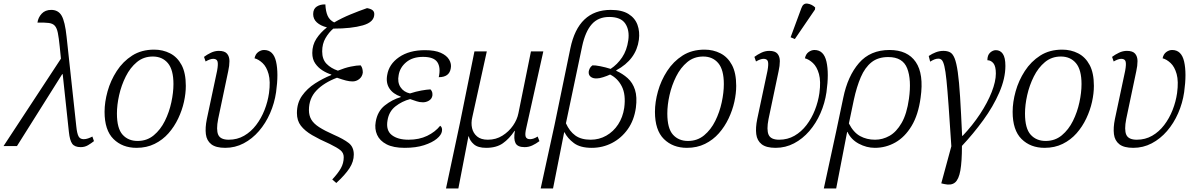

<svg xmlns="http://www.w3.org/2000/svg" viewBox="-46 -827 6779 1087"><path d="M-26 0 299 -495 292 -564Q287 -613 281.5 -640.5Q276 -668 264.5 -681Q253 -694 230 -697Q207 -700 166 -699Q170 -728 190 -749.5Q210 -771 244 -771Q284 -771 303 -738Q322 -705 331 -619L386 -111Q390 -72 398.5 -55.5Q407 -39 428 -39Q440 -39 453 -43.5Q466 -48 477 -54L486 -28Q471 -16 452.5 -5Q434 6 411 6Q377 6 363 -13Q349 -32 344 -80L309 -407H306L50 0Z M727 10Q647 10 596.5 -40Q546 -90 546 -194Q546 -249 563 -310Q580 -371 615 -425Q650 -479 702.5 -512.5Q755 -546 827 -546Q876 -546 917 -525Q958 -504 982 -459Q1006 -414 1006 -341Q1006 -298 995.5 -250.5Q985 -203 963 -156.5Q941 -110 908 -72.5Q875 -35 829.5 -12.5Q784 10 727 10ZM733 -29Q786 -29 824.5 -61Q863 -93 887.5 -142.5Q912 -192 924 -247.5Q936 -303 936 -351Q936 -432 904.5 -469.5Q873 -507 819 -507Q767 -507 729 -475.5Q691 -444 666 -394Q641 -344 628.5 -288.5Q616 -233 616 -184Q616 -100 648 -64.5Q680 -29 733 -29Z M1229 10Q1176 10 1150 -10.5Q1124 -31 1119.5 -67.5Q1115 -104 1125 -153L1183 -426Q1190 -464 1185.5 -479Q1181 -494 1161 -494Q1144 -494 1118 -479L1109 -505Q1126 -518 1148 -528.5Q1170 -539 1193 -539Q1226 -539 1239.5 -523Q1253 -507 1253 -481Q1253 -455 1246 -424L1189 -153Q1177 -92 1189.5 -64Q1202 -36 1249 -36Q1297 -36 1336 -58.5Q1375 -81 1404 -119Q1433 -157 1451.5 -204Q1470 -251 1477 -300Q1486 -367 1474.5 -408Q1463 -449 1440.5 -470Q1418 -491 1395 -497Q1400 -521 1416 -532.5Q1432 -544 1449 -544Q1502 -544 1517 -478Q1532 -412 1517 -305Q1508 -243 1483 -186Q1458 -129 1420 -85Q1382 -41 1333.5 -15.5Q1285 10 1229 10Z M1858 209 1835 189Q1867 155 1883.5 126Q1900 97 1900 63Q1900 39 1882 24Q1864 9 1821 -12Q1762 -38 1721 -62Q1680 -86 1657.5 -115Q1635 -144 1635 -187Q1635 -244 1664 -285Q1693 -326 1737.5 -354.5Q1782 -383 1829 -402L1830 -405Q1804 -413 1779.5 -428.5Q1755 -444 1738.5 -468Q1722 -492 1722 -527Q1722 -572 1745 -607.5Q1768 -643 1805 -672Q1769 -681 1748 -700Q1727 -719 1727 -747Q1727 -777 1747.5 -790Q1768 -803 1796 -802Q1798 -762 1809 -737.5Q1820 -713 1846 -700Q1889 -725 1937.5 -745Q1986 -765 2032 -781Q2054 -777 2063.5 -769Q2073 -761 2073 -747Q2073 -702 2008.5 -683.5Q1944 -665 1841 -665Q1816 -644 1797 -611.5Q1778 -579 1778 -536Q1778 -491 1803 -465.5Q1828 -440 1867 -427Q1906 -443 1940 -450Q1974 -457 1996 -457Q2003 -448 2005.5 -437.5Q2008 -427 2008 -416Q2005 -393 1988 -379.5Q1971 -366 1950 -366Q1933 -366 1913 -371Q1893 -376 1862 -387Q1788 -359 1745.5 -314.5Q1703 -270 1703 -204Q1703 -173 1716.5 -150Q1730 -127 1761 -107Q1792 -87 1844 -64Q1899 -40 1928 -17.5Q1957 5 1957 48Q1957 88 1932.5 125.5Q1908 163 1858 209Z M2245 10Q2181 10 2142.5 -10Q2104 -30 2089 -63.5Q2074 -97 2081 -137Q2091 -197 2132.5 -230Q2174 -263 2222 -277L2223 -280Q2179 -295 2158.5 -326.5Q2138 -358 2146 -402Q2156 -464 2213.5 -503.5Q2271 -543 2360 -543Q2416 -543 2449.5 -528Q2483 -513 2497 -489Q2511 -465 2506 -440Q2498 -390 2438 -390Q2450 -445 2430 -475Q2410 -505 2349 -505Q2290 -505 2254 -475Q2218 -445 2211 -402Q2203 -362 2221 -334Q2239 -306 2275 -298Q2309 -309 2339.5 -314.5Q2370 -320 2391 -321Q2399 -313 2401 -304Q2403 -295 2402 -286Q2399 -267 2382 -257Q2365 -247 2346 -248Q2329 -248 2313 -253.5Q2297 -259 2276 -266Q2230 -254 2193 -225Q2156 -196 2148 -146Q2138 -89 2172 -62.5Q2206 -36 2267 -36Q2327 -36 2372.5 -58Q2418 -80 2446 -115Q2452 -111 2455 -103.5Q2458 -96 2456 -84Q2453 -63 2427 -41.5Q2401 -20 2355 -5Q2309 10 2245 10Z M2479 240 2558 -131 2640 -536H2710L2628 -164Q2620 -131 2626.5 -102Q2633 -73 2655 -54.5Q2677 -36 2716 -36Q2762 -36 2798.5 -59Q2835 -82 2858.5 -116Q2882 -150 2889 -186L2960 -536H3030L2934 -105Q2925 -68 2930 -53.5Q2935 -39 2955 -39Q2964 -39 2974.5 -42.5Q2985 -46 2998 -54L3008 -28Q2988 -13 2967.5 -3.5Q2947 6 2924 6Q2884 6 2872.5 -17Q2861 -40 2869 -86H2867Q2837 -41 2800.5 -15.5Q2764 10 2706 10Q2660 10 2637 -10Q2614 -30 2608 -55H2606L2549 240Z M3015 240 3094 -122 3183 -553Q3228 -771 3412 -771Q3475 -771 3512 -748Q3549 -725 3563 -686.5Q3577 -648 3571 -602Q3556 -490 3443 -429V-426Q3479 -410 3507.5 -384.5Q3536 -359 3549 -318.5Q3562 -278 3554 -217Q3544 -146 3508 -95.5Q3472 -45 3419 -17.5Q3366 10 3304 10Q3239 10 3203 -17Q3167 -44 3150 -78H3148L3085 240ZM3298 -36Q3346 -36 3386.5 -59Q3427 -82 3453.5 -122.5Q3480 -163 3488 -216Q3498 -291 3474.5 -337.5Q3451 -384 3408 -405Q3391 -397 3369 -390Q3347 -383 3333 -383Q3311 -382 3298 -392.5Q3285 -403 3287 -422Q3288 -429 3292.5 -439Q3297 -449 3308 -457Q3323 -458 3353 -452Q3383 -446 3411 -437Q3449 -462 3476 -502Q3503 -542 3511 -599Q3519 -656 3494 -693.5Q3469 -731 3403 -731Q3341 -731 3304.5 -690Q3268 -649 3250 -566L3158 -129Q3178 -84 3211 -60Q3244 -36 3298 -36Z M3843 10Q3763 10 3712.5 -40Q3662 -90 3662 -194Q3662 -249 3679 -310Q3696 -371 3731 -425Q3766 -479 3818.5 -512.5Q3871 -546 3943 -546Q3992 -546 4033 -525Q4074 -504 4098 -459Q4122 -414 4122 -341Q4122 -298 4111.5 -250.5Q4101 -203 4079 -156.5Q4057 -110 4024 -72.5Q3991 -35 3945.5 -12.5Q3900 10 3843 10ZM3849 -29Q3902 -29 3940.5 -61Q3979 -93 4003.5 -142.5Q4028 -192 4040 -247.5Q4052 -303 4052 -351Q4052 -432 4020.5 -469.5Q3989 -507 3935 -507Q3883 -507 3845 -475.5Q3807 -444 3782 -394Q3757 -344 3744.5 -288.5Q3732 -233 3732 -184Q3732 -100 3764 -64.5Q3796 -29 3849 -29Z M4345 10Q4292 10 4266 -10.5Q4240 -31 4235.5 -67.5Q4231 -104 4241 -153L4299 -426Q4306 -464 4301.5 -479Q4297 -494 4277 -494Q4260 -494 4234 -479L4225 -505Q4242 -518 4264 -528.5Q4286 -539 4309 -539Q4342 -539 4355.5 -523Q4369 -507 4369 -481Q4369 -455 4362 -424L4305 -153Q4293 -92 4305.5 -64Q4318 -36 4365 -36Q4413 -36 4452 -58.5Q4491 -81 4520 -119Q4549 -157 4567.5 -204Q4586 -251 4593 -300Q4602 -367 4590.5 -408Q4579 -449 4556.5 -470Q4534 -491 4511 -497Q4516 -521 4532 -532.5Q4548 -544 4565 -544Q4618 -544 4633 -478Q4648 -412 4633 -305Q4624 -243 4599 -186Q4574 -129 4536 -85Q4498 -41 4449.5 -15.5Q4401 10 4345 10ZM4454 -606 4430 -616 4491 -781Q4501 -810 4525.5 -806.5Q4550 -803 4569 -785L4568 -773Z M4728 -273Q4753 -396 4817 -470Q4881 -544 4990 -544Q5092 -544 5138.5 -476Q5185 -408 5166 -274Q5153 -177 5115 -114Q5077 -51 5023 -20.5Q4969 10 4907 10Q4860 10 4816 -13.5Q4772 -37 4752 -80H4750L4688 240H4618L4688 -83ZM4908 -36Q4951 -36 4990 -58Q5029 -80 5058.5 -131Q5088 -182 5100 -268Q5115 -376 5090 -440Q5065 -504 4983 -504Q4925 -504 4888 -474.5Q4851 -445 4827.5 -390.5Q4804 -336 4788 -262L4760 -128Q4786 -77 4823.5 -56.5Q4861 -36 4908 -36Z M5300 215 5283 211 5340 1Q5331 -137 5324.5 -227.5Q5318 -318 5312.5 -372Q5307 -426 5300.5 -452.5Q5294 -479 5286 -487Q5278 -495 5267 -495Q5255 -495 5244 -490.5Q5233 -486 5220 -478L5212 -510Q5231 -523 5252 -531Q5273 -539 5295 -539Q5317 -539 5332.5 -531Q5348 -523 5358.5 -497Q5369 -471 5376.5 -418.5Q5384 -366 5389.5 -278.5Q5395 -191 5401 -58H5404Q5460 -117 5502.5 -181.5Q5545 -246 5568.5 -306Q5592 -366 5592 -411Q5592 -452 5578 -469Q5564 -486 5544 -486Q5544 -515 5559.5 -529Q5575 -543 5592 -543Q5617 -543 5631.5 -522Q5646 -501 5646 -454Q5646 -383 5611.5 -303.5Q5577 -224 5520.5 -146.5Q5464 -69 5400 -1Q5400 88 5391 138.5Q5382 189 5360.5 206.5Q5339 224 5300 215Z M5868 10Q5788 10 5737.5 -40Q5687 -90 5687 -194Q5687 -249 5704 -310Q5721 -371 5756 -425Q5791 -479 5843.5 -512.5Q5896 -546 5968 -546Q6017 -546 6058 -525Q6099 -504 6123 -459Q6147 -414 6147 -341Q6147 -298 6136.5 -250.5Q6126 -203 6104 -156.5Q6082 -110 6049 -72.5Q6016 -35 5970.5 -12.5Q5925 10 5868 10ZM5874 -29Q5927 -29 5965.5 -61Q6004 -93 6028.5 -142.5Q6053 -192 6065 -247.5Q6077 -303 6077 -351Q6077 -432 6045.5 -469.5Q6014 -507 5960 -507Q5908 -507 5870 -475.5Q5832 -444 5807 -394Q5782 -344 5769.5 -288.5Q5757 -233 5757 -184Q5757 -100 5789 -64.5Q5821 -29 5874 -29Z M6370 10Q6317 10 6291 -10.5Q6265 -31 6260.5 -67.5Q6256 -104 6266 -153L6324 -426Q6331 -464 6326.5 -479Q6322 -494 6302 -494Q6285 -494 6259 -479L6250 -505Q6267 -518 6289 -528.5Q6311 -539 6334 -539Q6367 -539 6380.5 -523Q6394 -507 6394 -481Q6394 -455 6387 -424L6330 -153Q6318 -92 6330.5 -64Q6343 -36 6390 -36Q6438 -36 6477 -58.5Q6516 -81 6545 -119Q6574 -157 6592.5 -204Q6611 -251 6618 -300Q6627 -367 6615.5 -408Q6604 -449 6581.5 -470Q6559 -491 6536 -497Q6541 -521 6557 -532.5Q6573 -544 6590 -544Q6643 -544 6658 -478Q6673 -412 6658 -305Q6649 -243 6624 -186Q6599 -129 6561 -85Q6523 -41 6474.5 -15.5Q6426 10 6370 10Z"/></svg>

Font: Noto Serif Light
Style: Italic
Weight: 300
Italic angle: -12°
Designer: Monotype Design Team
Foundry: Monotype Imaging Inc.
Version: Version 2.013